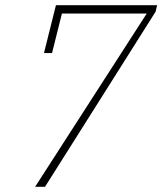

<svg xmlns="http://www.w3.org/2000/svg" viewBox="-20 -718 624 738"><path d="M544 -666H218L180 -514H149L195 -698H584L578 -673L153 0H115Z"/></svg>

Font: IBM Plex Serif ExtLt
Style: Italic
Weight: 200
Italic angle: -14°
Designer: Mike Abbink, Paul van der Laan, Pieter van Rosmalen
Foundry: Bold Monday
Version: Version 3.001